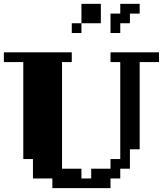

<svg xmlns="http://www.w3.org/2000/svg" viewBox="-20 -970 840 990"><path d="M549.8 -49.8V0H250V-49.8H149.9V-149.9H100.1V-649.9H0V-700.2H350.1V-649.9H299.8V-100.1H399.9V-49.8H450.2V-100.1H549.8V-149.9H600.1V-649.9H549.8V-700.2H799.8V-649.9H700.2V-200.2H649.9V-100.1H600.1V-49.8ZM399.9 -850.1V-799.8H350.1V-850.1H399.9V-950.2H500V-850.1ZM649.9 -850.1H600.1V-799.8H549.8V-899.9H600.1V-950.2H700.2V-899.9H649.9Z"/></svg>

Font: Redaction 50
Style: Bold
Weight: 700
Designer: Jeremy Mickel / Forest Young
Foundry: MCKL
Version: Version 2.001;hotconv 1.0.113;makeotfexe 2.5.65598 DEVELOPME